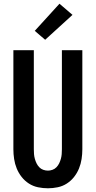

<svg xmlns="http://www.w3.org/2000/svg" viewBox="-20 -1005 515 1033"><path d="M238 8Q211 8 184.5 2.5Q158 -3 135.5 -17.5Q113 -32 96.5 -53Q80 -74 70 -98.5Q60 -123 56 -149.5Q52 -176 52 -202V-735H162V-202Q162 -189 163 -176Q164 -163 167.5 -150.5Q171 -138 176.5 -126.5Q182 -115 191 -105.5Q200 -96 212.5 -91.5Q225 -87 238 -87Q250 -87 262.5 -91.5Q275 -96 284 -105.5Q293 -115 298.5 -126.5Q304 -138 307.5 -150.5Q311 -163 312 -176Q313 -189 313 -202V-735H423V-202Q423 -176 419 -149.5Q415 -123 405 -98.5Q395 -74 378.5 -53Q362 -32 339.5 -17.5Q317 -3 290.5 2.5Q264 8 238 8ZM223 -791 167 -839 300 -985 370 -925Z"/></svg>

Font: Iosevka QP
Style: Bold
Weight: 700
Designer: Belleve Invis
Foundry: Belleve Invis
Version: Version 20.0.0; ttfautohint (v1.8.4)